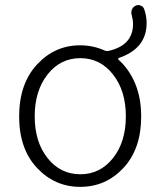

<svg xmlns="http://www.w3.org/2000/svg" viewBox="-20 -726 634 759"><path d="M168 -101.1Q218.8 -37.1 297.4 -37.1Q376 -37.1 426.8 -101.1Q477.5 -165 477.5 -266.1Q477.5 -367.2 426.8 -431.6Q376 -496.1 297.4 -496.1Q218.8 -496.1 168 -431.6Q117.2 -367.2 117.2 -266.1Q117.2 -165 168 -101.1ZM501 -665Q497.1 -676.8 501 -687Q504.9 -697.3 513.7 -702.1Q519.5 -706.1 526.4 -706.1Q530.3 -706.1 535.2 -704.1Q545.9 -701.2 549.8 -690.4Q559.6 -663.1 559.6 -634.8Q559.6 -534.2 450.2 -497.1Q447.3 -496.1 447.3 -494.1Q447.3 -492.2 448.2 -490.2Q490.2 -453.1 514.2 -396Q538.1 -338.9 538.1 -265.6Q538.1 -137.7 468.3 -62.5Q398.4 12.7 297.4 12.7Q196.3 12.7 126 -62.5Q55.7 -137.7 55.7 -265.6Q55.7 -394.5 126 -470.7Q196.3 -546.9 296.9 -546.9Q347.7 -546.9 393.6 -526.4Q400.4 -523.4 407.2 -524.4Q505.9 -545.9 505.9 -630.9Q505.9 -647.5 501 -665Z"/></svg>

Font: Gen Jyuu Gothic P Light
Style: Regular
Weight: 200
Designer: [Source Han Sans]
Ryoko NISHIZUKA  (kana & ideographs); Paul D. Hunt (Latin, Greek & Cyrillic); Wenlong ZHANG  (bopomofo
Version: Version 1.002.20150607